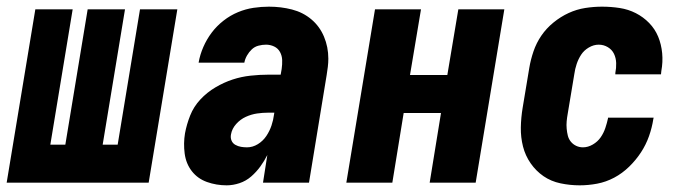

<svg xmlns="http://www.w3.org/2000/svg" viewBox="-39 -548 2059 576"><path d="M-19 0 67 -520H179L112 -114H157L224 -520H336L269 -114H314L381 -520H493L407 0Z M641 8Q610 8 582 -2Q554 -12 536.5 -34.5Q519 -57 515 -87.5Q511 -118 516 -148Q521 -175 531.5 -201.5Q542 -228 562 -249.5Q582 -271 607.5 -286Q633 -301 659 -309.5Q685 -318 712.5 -321Q740 -324 766 -324H803L806 -341Q808 -355 807.5 -368Q807 -381 801 -392Q795 -403 783.5 -408.5Q772 -414 759 -414Q748 -414 736.5 -411Q725 -408 716.5 -400Q708 -392 702 -381.5Q696 -371 694 -360H557V-361Q561 -384 571 -407Q581 -430 596 -450Q611 -470 631.5 -486Q652 -502 675 -511.5Q698 -521 721.5 -524.5Q745 -528 768 -528Q804 -528 837 -519.5Q870 -511 895 -490Q920 -469 933 -438Q946 -407 946 -372Q946 -360 944.5 -347.5Q943 -335 941 -323L888 0H750L763 -83Q754 -65 742 -48.5Q730 -32 714.5 -18.5Q699 -5 679.5 1.5Q660 8 641 8ZM702 -106Q719 -106 734.5 -115.5Q750 -125 760 -140Q770 -155 775.5 -171.5Q781 -188 783 -204L784 -210H766Q749 -210 732 -207.5Q715 -205 698.5 -197.5Q682 -190 669.5 -176Q657 -162 654 -145Q652 -135 655.5 -126.5Q659 -118 667 -113.5Q675 -109 684 -107.5Q693 -106 702 -106Z M1000 0 1086 -520H1224L1191 -323H1303L1336 -520H1474L1388 0H1250L1284 -209H1172L1138 0Z M1700 8Q1671 8 1642.5 2Q1614 -4 1591.5 -19.5Q1569 -35 1553 -58Q1537 -81 1530 -108.5Q1523 -136 1523.5 -165.5Q1524 -195 1529 -225L1549 -345Q1553 -369 1561.5 -394Q1570 -419 1585 -441Q1600 -463 1621.5 -480.5Q1643 -498 1667 -509Q1691 -520 1716.5 -524Q1742 -528 1767 -528Q1794 -528 1820 -524Q1846 -520 1868.5 -508.5Q1891 -497 1908.5 -479Q1926 -461 1935.5 -438Q1945 -415 1947.5 -388.5Q1950 -362 1945 -335L1944 -325H1807V-329Q1810 -344 1809.5 -359Q1809 -374 1803 -386.5Q1797 -399 1784.5 -406.5Q1772 -414 1757 -414Q1742 -414 1727.5 -405.5Q1713 -397 1704.5 -384Q1696 -371 1691 -356Q1686 -341 1684 -326L1664 -206Q1662 -195 1661 -184Q1660 -173 1661 -162Q1662 -151 1664.5 -141Q1667 -131 1673.5 -123Q1680 -115 1689.5 -110.5Q1699 -106 1710 -106Q1725 -106 1739.5 -114.5Q1754 -123 1763 -136Q1772 -149 1777 -164Q1782 -179 1785 -193V-195H1922L1921 -191Q1917 -165 1908 -139.5Q1899 -114 1884 -91Q1869 -68 1848.5 -48Q1828 -28 1803.5 -15Q1779 -2 1752.5 3Q1726 8 1700 8Z"/></svg>

Font: Iosevka Term Curly Hv Obl
Style: Regular
Weight: 900
Italic angle: -9°
Designer: Belleve Invis
Foundry: Belleve Invis
Version: Version 32.3.0